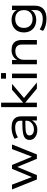

<svg xmlns="http://www.w3.org/2000/svg" viewBox="1404 -2151 936 3784"><g transform="rotate(-90 1872.0 -259.0)"><path d="M227 0 31 -490H125L282 -78H265L436 -490H513L683 -78H668L826 -490H917L720 0H634L460 -420H488L313 0Z M1202 9Q1145 9 1100.5 -11Q1056 -31 1031 -65Q1006 -99 1006 -142Q1006 -194 1035.5 -225.5Q1065 -257 1132 -271.5Q1199 -286 1310 -286H1400V-227H1313Q1250 -227 1208 -222.5Q1166 -218 1141 -209Q1116 -200 1105.5 -184.5Q1095 -169 1095 -146Q1095 -105 1128 -81.5Q1161 -58 1216 -58Q1263 -58 1301.5 -77.5Q1340 -97 1362.5 -130Q1385 -163 1385 -204V-317Q1385 -375 1351 -401.5Q1317 -428 1248 -428Q1198 -428 1150.5 -415Q1103 -402 1057 -374L1028 -439Q1058 -458 1095 -471.5Q1132 -485 1172.5 -492Q1213 -499 1253 -499Q1323 -499 1371.5 -478.5Q1420 -458 1445.5 -416Q1471 -374 1471 -308V0H1390V-112H1396Q1382 -77 1355.5 -49.5Q1329 -22 1290.5 -6.5Q1252 9 1202 9Z M1652 0V-705H1741V-273H1744L1995 -490H2111L1808 -233L1809 -274L2138 0H2018L1744 -227H1741V0Z M2213 -609V-707H2324V-609ZM2224 0V-490H2313V0Z M2497 0V-490H2582V-380H2577Q2603 -436 2654.5 -467.5Q2706 -499 2776 -499Q2840 -499 2884.5 -478Q2929 -457 2952.5 -411Q2976 -365 2976 -291V0H2887V-287Q2887 -335 2872.5 -365Q2858 -395 2829.5 -410Q2801 -425 2757 -425Q2705 -425 2667 -404Q2629 -383 2607.5 -347Q2586 -311 2586 -266V0Z M3395 189Q3325 189 3262.5 172Q3200 155 3155 121L3184 54Q3215 76 3249 89.5Q3283 103 3319 109.5Q3355 116 3393 116Q3477 116 3521.5 78Q3566 40 3566 -31V-131H3571Q3553 -78 3499.5 -45.5Q3446 -13 3374 -13Q3299 -13 3242.5 -43Q3186 -73 3155.5 -128Q3125 -183 3125 -256Q3125 -330 3155.5 -384.5Q3186 -439 3242 -469Q3298 -499 3374 -499Q3446 -499 3499.5 -466.5Q3553 -434 3572 -379H3566V-490H3652V-41Q3652 33 3622.5 84.5Q3593 136 3535.5 162.5Q3478 189 3395 189ZM3390 -85Q3471 -85 3518 -131.5Q3565 -178 3565 -256Q3565 -335 3518 -381Q3471 -427 3390 -427Q3308 -427 3261 -381Q3214 -335 3214 -256Q3214 -178 3261 -131.5Q3308 -85 3390 -85Z"/></g></svg>

Font: Nunito Sans 10pt SemiExpanded
Style: Regular
Weight: 400
Width: 6
Designer: Vernon Adams
Foundry: Vernon Adams
Version: Version 3.101;gftools[0.9.27]